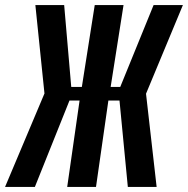

<svg xmlns="http://www.w3.org/2000/svg" viewBox="-70 -740 744 760"><path d="M106 -370 70 -720H184L212 -396H254L305 -720H419L368 -396H406L538 -720H654L508 -369L550 0H436L403 -342H359L310 0H196L245 -342H205L68 0H-50Z"/></svg>

Font: JetBrains Mono ExtraBold
Style: Italic
Weight: 800
Designer: Philipp Nurullin, Konstantin Bulenkov
Foundry: JetBrains
Version: Version 1.000; ttfautohint (v1.8.3)